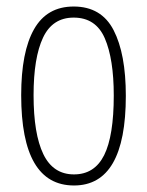

<svg xmlns="http://www.w3.org/2000/svg" viewBox="-20 -559 452 589"><path d="M366 -265Q366 10 207 10Q45 10 45 -267Q45 -400 84.5 -469.5Q124 -539 206 -539Q291 -539 328.5 -466.5Q366 -394 366 -265ZM83 -267Q83 -148 113 -86Q143 -24 207 -24Q270 -24 299.5 -83Q329 -142 329 -266Q329 -378 301.5 -441.5Q274 -505 206 -505Q141 -505 112 -443.5Q83 -382 83 -267Z"/></svg>

Font: Noto Sans Gurmukhi ExtraCondensed ExtraLight
Style: Regular
Weight: 200
Width: 2
Designer: Jelle Bosma - Monotype Design Team
Foundry: Monotype Imaging Inc.
Version: Version 2.004; ttfautohint (v1.8.4.7-5d5b)